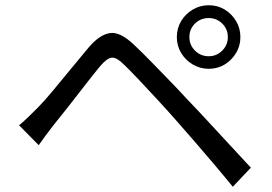

<svg xmlns="http://www.w3.org/2000/svg" viewBox="-20 -742 1040 734"><path d="M704 -600Q704 -570 725.5 -548.5Q747 -527 778 -527Q808 -527 829.5 -548.5Q851 -570 851 -600Q851 -631 829.5 -652Q808 -673 778 -673Q747 -673 725.5 -652Q704 -631 704 -600ZM656 -600Q656 -634 672.5 -661.5Q689 -689 717 -705.5Q745 -722 778 -722Q812 -722 839 -705.5Q866 -689 882.5 -661.5Q899 -634 899 -600Q899 -567 882.5 -539.5Q866 -512 839 -495.5Q812 -479 778 -479Q745 -479 717 -495.5Q689 -512 672.5 -539.5Q656 -567 656 -600ZM53 -263Q73 -280 88.5 -295Q104 -310 124 -330Q148 -354 182 -395Q216 -436 253 -481Q290 -526 321 -563Q362 -610 400.5 -615.5Q439 -621 490 -573Q521 -544 557 -507Q593 -470 629.5 -432.5Q666 -395 695 -363Q729 -328 771 -282.5Q813 -237 857 -189.5Q901 -142 939 -101L870 -28Q835 -71 795.5 -117.5Q756 -164 717.5 -208.5Q679 -253 647 -289Q618 -322 581 -362Q544 -402 509.5 -438.5Q475 -475 454 -495Q425 -524 406.5 -521.5Q388 -519 362 -488Q338 -459 305.5 -417Q273 -375 240.5 -333.5Q208 -292 185 -264Q170 -245 154.5 -224Q139 -203 128 -187Z"/></svg>

Font: Go Noto Kurrent-Regular
Style: Regular
Weight: 400
Designer: Monotype Design Team
Foundry: Monotype Imaging Inc.
Version: Version 2.012; ttfautohint (v1.8.4.7-5d5b)